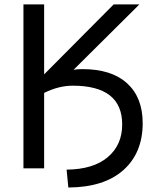

<svg xmlns="http://www.w3.org/2000/svg" viewBox="-20 -752 693 860"><path d="M349.6 -442.4Q479.5 -442.4 549.3 -378.9Q619.1 -315.4 619.1 -200.2Q619.1 -67.4 532.7 9.8Q446.3 86.9 286.1 87.9L278.3 7.8Q397.5 6.8 462.4 -47.9Q527.3 -102.5 527.3 -194.3Q527.3 -368.2 305.7 -368.2Q243.2 -368.2 177.7 -335.9V2H85V-732.4H177.7V-418.9L489.3 -732.4H604.5L309.6 -439.5Q329.1 -442.4 349.6 -442.4Z"/></svg>

Font: Gen Shin Gothic Regular
Style: Regular
Weight: 400
Designer: [Source Han Sans]
Ryoko NISHIZUKA  (kana & ideographs); Paul D. Hunt (Latin, Greek & Cyrillic); Wenlong ZHANG  (bopomofo
Version: Version 1.002.20150607